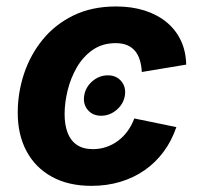

<svg xmlns="http://www.w3.org/2000/svg" viewBox="-20 -573 625 603"><path d="M297.7 -209.5Q271.1 -209.5 255.6 -227.9Q240.1 -246.3 244.5 -272.9Q248.7 -299.6 270.2 -318Q291.8 -336.4 318.7 -336.4Q345.4 -336.4 360.8 -318Q376.3 -299.6 372.2 -272.9Q367.8 -246.3 346.2 -227.9Q324.6 -209.5 297.7 -209.5ZM267.3 10.7Q194.8 10.7 143 -17.8Q91.1 -46.4 63.4 -98Q35.7 -149.6 35.7 -218.8Q35.7 -281.9 55.5 -341.6Q75.4 -401.3 114.4 -449Q153.4 -496.7 211.1 -524.7Q268.9 -552.7 344.6 -552.7Q393.8 -552.7 433.9 -540Q474 -527.3 503 -503.4Q532.1 -479.6 548 -445.8Q563.9 -412.1 564.8 -370.1L425.4 -346.9Q424.2 -368.1 419 -384.8Q413.8 -401.5 403.9 -413.3Q394 -425.1 379 -431.3Q364 -437.5 343.2 -437.5Q301.8 -437.5 271.5 -416.5Q241.2 -395.6 221.5 -361.8Q201.9 -327.9 192.4 -289.1Q182.9 -250.2 182.9 -214.2Q182.9 -181.6 192.1 -156.7Q201.4 -131.8 221.2 -118.2Q240.9 -104.6 271.9 -104.6Q293.7 -104.6 313.7 -111.4Q333.7 -118.1 350.6 -130.7Q367.5 -143.3 380.6 -161.2Q393.8 -179.1 401.7 -201L533.9 -173.8Q519.2 -130.8 494.1 -96.8Q468.9 -62.8 434.7 -38.8Q400.4 -14.8 358.3 -2.1Q316.1 10.7 267.3 10.7Z"/></svg>

Font: Inter
Style: Italic
Weight: 400
Italic angle: -9.3988°
Designer: Rasmus Andersson
Foundry: rsms
Version: Version 4.001;git-66647c0bb